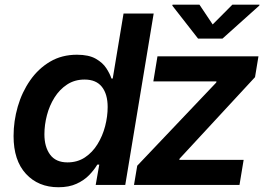

<svg xmlns="http://www.w3.org/2000/svg" viewBox="-20 -785 1141 815"><path d="M228 9.8Q142.6 9.8 90.1 -47.1Q37.6 -104 37.6 -207.5Q37.6 -271 55.4 -332.5Q73.2 -394 107.9 -443.8Q142.6 -493.7 192.4 -523.2Q242.2 -552.7 306.6 -552.7Q356.9 -552.7 386.7 -535.6Q416.5 -518.6 431.6 -494.9Q446.8 -471.2 453.1 -451.7H458.5L504.4 -727.5H632.3L511.7 0H386.2L401.4 -86.4H393.1Q379.9 -64 358.4 -41.7Q336.9 -19.5 304.9 -4.9Q272.9 9.8 228 9.8ZM266.6 -95.7Q308.6 -95.7 340.6 -116.9Q372.6 -138.2 394 -173.1Q415.5 -208 426.3 -249.5Q437 -291 437 -330.6Q437 -385.3 412.6 -416.3Q388.2 -447.3 338.9 -447.3Q296.9 -447.3 264.9 -426.3Q232.9 -405.3 211.4 -371.1Q189.9 -336.9 179.2 -295.9Q168.5 -254.9 168.5 -214.8Q168.5 -161.6 192.6 -128.7Q216.8 -95.7 266.6 -95.7ZM548.8 0 562.5 -81.5 897.9 -434.6 898.9 -439.5H630.9L648.4 -545.9H1077.1L1062.5 -457.5L742.2 -111.3L741.2 -106.4H1014.2L996.6 0ZM826.7 -765.1 882.8 -681.2 966.3 -765.1H1081.5L1080.6 -761.2L924.3 -621.1H820.8L711.4 -761.2L712.4 -765.1Z"/></svg>

Font: Inter Semi Bold
Style: Italic
Weight: 600
Italic angle: -9.39999°
Designer: Rasmus Andersson
Foundry: rsms
Version: Version 4.000;git-3c8e0fc